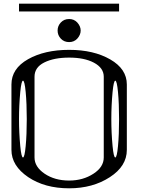

<svg xmlns="http://www.w3.org/2000/svg" viewBox="-20 -1020 790 1040"><path d="M625 -1000V-958H83V-1000ZM398.4 -810.5Q380.9 -792 354.5 -792Q327.1 -792 309.6 -810.5Q292 -829.1 292 -854.5Q292 -879.9 309.6 -898.4Q327.1 -917 354.5 -917Q380.9 -917 398.4 -898.4Q417 -877.9 417 -854.5Q417 -831.1 398.4 -810.5ZM89.8 -521.5Q83 -449.2 83 -375Q83 -300.8 89.8 -228.5Q95.7 -167 104.5 -167Q113.3 -167 119.1 -228.5Q125 -290 125 -375Q125 -460 119.1 -521.5Q113.3 -583 104.5 -583Q95.7 -583 89.8 -521.5ZM589.8 -521.5Q583 -449.2 583 -375Q583 -300.8 589.8 -228.5Q595.7 -167 604.5 -167Q613.3 -167 619.1 -228.5Q625 -290 625 -375Q625 -460 619.1 -521.5Q613.3 -583 604.5 -583Q595.7 -583 589.8 -521.5ZM542 -167V-604.5Q542 -652.3 488.3 -680.7Q436.5 -708 354.5 -708Q272.5 -708 219.7 -681.6Q167 -655.3 167 -604.5V-167Q167 -116.2 221.7 -79.1Q276.4 -42 354.5 -42Q429.7 -42 486.3 -79.1Q542 -115.2 542 -167ZM667 -208Q667 -120.1 575.2 -60.5Q482.4 0 354.5 0Q222.7 0 132.8 -60.5Q42 -122.1 42 -208V-562.5Q42 -648.4 131.8 -699.2Q221.7 -750 354.5 -750Q487.3 -750 577.1 -698.2Q667 -646.5 667 -562.5Z"/></svg>

Font: okolaksMetalik
Style: bold
Weight: 700
Width: 7
Version: Version 0.6